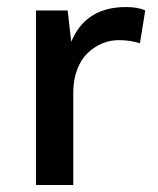

<svg xmlns="http://www.w3.org/2000/svg" viewBox="-20 -530 454 550"><path d="M83 0V-500H173.8L184.1 -410.2Q225.1 -509.8 340.8 -509.8Q376 -509.8 396 -500L380.9 -405.8Q354 -415 319.8 -415Q295.4 -415 272.7 -405.5Q250 -396 231.2 -378.2Q212.4 -360.4 201.2 -331.1Q189.9 -301.8 189.9 -265.1V0Z"/></svg>

Font: Work Sans Medium
Style: Regular
Weight: 500
Designer: Wei Huang
Foundry: Wei Huang
Version: Version 2.012